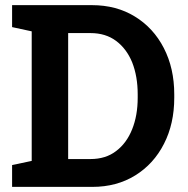

<svg xmlns="http://www.w3.org/2000/svg" viewBox="-20 -731 736 751"><path d="M341.3 0H27.3V-85.4L104 -101.6V-608.4L27.3 -625V-710.9H339.4Q435.1 -710.9 507.3 -666.5Q580.1 -622.1 620.8 -543Q661.6 -463.9 661.6 -361.8V-348.6Q661.6 -247.1 621.6 -168.9Q581.5 -89.8 509 -44.9Q436.5 0 341.3 0ZM334 -601.6H246.6V-108.9H334Q393.6 -108.9 434.1 -140.1Q475.1 -170.9 496.8 -225.1Q518.6 -279.3 518.6 -348.6V-362.3Q518.6 -432.1 497.1 -486.8Q475.1 -540.5 434.1 -571Q393.1 -601.6 334 -601.6Z"/></svg>

Font: Hanuman
Style: Bold
Weight: 700
Designer: Danh Hong
Version: Version 8.002; ttfautohint (v1.8.3)